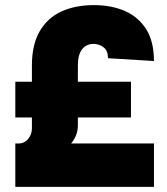

<svg xmlns="http://www.w3.org/2000/svg" viewBox="-20 -732 653 752"><path d="M105 -230V-476Q105 -557 135.5 -609.5Q166 -662 220.5 -687Q275 -712 348 -712Q417 -712 470 -688.5Q523 -665 553 -617Q583 -569 583 -493L403 -504Q403 -533 386 -546.5Q369 -560 346 -560Q318 -560 301.5 -539Q285 -518 285 -476V-240ZM54 -88V-170Q75 -170 90 -187.5Q105 -205 105 -230L285 -240Q285 -199 253.5 -164Q222 -129 169.5 -108.5Q117 -88 54 -88ZM40 0V-170H583V0ZM40 -272V-412H493V-272Z"/></svg>

Font: Figtree Black
Style: Regular
Weight: 900
Designer: Erik Kennedy
Foundry: Erik Kennedy
Version: Version 2.001;gftools[0.9.30]